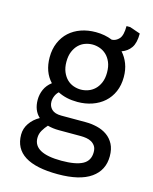

<svg xmlns="http://www.w3.org/2000/svg" viewBox="-125 -700 810 1018"><g transform="rotate(15 279.5 -191.5)"><path d="M362 -70Q396 -70 427 -62.5Q458 -55 482 -38Q506 -21 520 6Q534 33 534 72Q534 149 473 192Q412 235 292 235Q50 235 50 82Q50 48 70 19Q90 -10 123 -28Q87 -61 87 -119Q87 -149 99 -176Q111 -203 137 -223Q90 -273 90 -353Q90 -398 105.5 -434Q121 -470 148 -494.5Q175 -519 212 -532Q249 -545 293 -545Q342 -545 384 -528Q407 -529 424 -548Q441 -567 441 -618H461L519 -598Q519 -546 500.5 -519.5Q482 -493 450 -482Q472 -458 484.5 -425.5Q497 -393 497 -353Q497 -308 481.5 -272.5Q466 -237 438.5 -212.5Q411 -188 373.5 -175Q336 -162 293 -162Q231 -162 185 -186Q173 -175 166.5 -159.5Q160 -144 160 -128Q160 -103 177 -86.5Q194 -70 230 -70ZM182 -353Q182 -321 192 -297.5Q202 -274 217.5 -259Q233 -244 253 -237Q273 -230 293 -230Q313 -230 333 -237Q353 -244 369 -259Q385 -274 395 -297.5Q405 -321 405 -353Q405 -386 395 -409.5Q385 -433 369 -448Q353 -463 333 -470Q313 -477 293 -477Q273 -477 253 -470Q233 -463 217.5 -448Q202 -433 192 -409.5Q182 -386 182 -353ZM238 8Q204 8 175 0Q161 15 149.5 34.5Q138 54 138 77Q138 161 292 161Q370 161 408 140.5Q446 120 446 73Q446 52 437.5 39.5Q429 27 416.5 20Q404 13 388.5 10.5Q373 8 358 8Z"/></g></svg>

Font: Orienta
Style: Regular
Weight: 400
Designer: Eduardo Rodriguez Tunni
Foundry: Eduardo Rodriguez Tunni
Version: Version 1.001